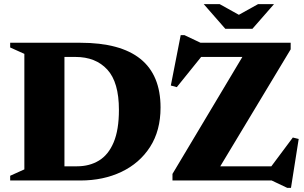

<svg xmlns="http://www.w3.org/2000/svg" viewBox="-20 -878 1480 934"><path d="M29.5 0V-23L98.5 -54V-616L29.5 -647V-670H370.5Q761 -670 761 -355Q761 -242.5 710 -163.2Q659 -84 570.8 -42Q482.5 0 371.5 0ZM558.5 -343.5Q558.5 -478 502 -539.5Q445.5 -601 347 -601H293.5V-69H354.5Q415.5 -69 461.5 -97Q507.5 -125 533 -185.8Q558.5 -246.5 558.5 -343.5ZM1394 -670V-638L1051.5 -69H1300L1404.5 -209L1433 -202L1395.5 36H1377.5L1301.5 0H819V-32L1159 -601H958.5L840 -454L811 -462L859 -707H877.5L955.5 -670ZM1313 -858 1208 -738H1076L971 -858H1048.5L1142 -806L1235.5 -858Z"/></svg>

Font: Newsreader Text ExtraBold
Style: Regular
Weight: 800
Designer: Hugues Gentile
Foundry: Production Type
Version: Version 1.001